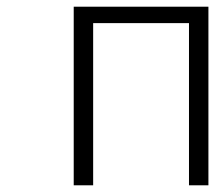

<svg xmlns="http://www.w3.org/2000/svg" viewBox="-20 -553 642 573"><path d="M200 0V-533H602V0H544V-484H258V0Z"/></svg>

Font: NotoSansHansLight
Style: Regular
Weight: 300
Designer: Ryoko NISHIZUKA  (kana & ideographs); Paul D. Hunt (Latin, Greek & Cyrillic); Wenlong ZHANG  (bopomofo); Sandoll Communi
Foundry: Adobe Systems Incorporated
Version: Version 1.00;December 8, 2021;FontCreator 13.0.0.2675 64-bit